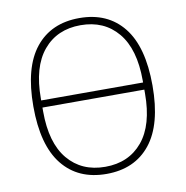

<svg xmlns="http://www.w3.org/2000/svg" viewBox="-81 -787 847 876"><g transform="rotate(-10 343.0 -349.0)"><path d="M343 12Q212 12 139.5 -78.5Q67 -169 67 -349Q67 -529 139.5 -619.5Q212 -710 343 -710Q474 -710 546.5 -619.5Q619 -529 619 -349Q619 -169 546.5 -78.5Q474 12 343 12ZM343 -21Q452 -21 515.5 -97Q579 -173 579 -319V-337H107V-319Q107 -173 170.5 -97Q234 -21 343 -21ZM107 -370H579V-379Q579 -525 515.5 -601Q452 -677 343 -677Q234 -677 170.5 -601Q107 -525 107 -379Z"/></g></svg>

Font: IBM Plex Sans ExtLt
Style: Regular
Weight: 200
Designer: Mike Abbink, Paul van der Laan, Pieter van Rosmalen
Foundry: Bold Monday
Version: Version 3.005